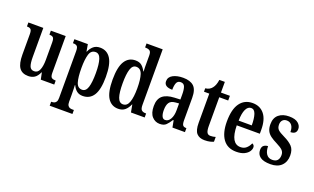

<svg xmlns="http://www.w3.org/2000/svg" viewBox="-99 -1304 3401 2079"><g transform="rotate(20 1602.0 -264.0)"><path d="M215 10Q144 10 111 -37Q78 -84 78 -187V-421Q78 -464 65 -477Q52 -490 23 -490H20V-536H192V-200Q192 -130 205.5 -95.5Q219 -61 258 -61Q300 -61 318 -105Q336 -149 336 -220V-421Q336 -467 321 -478.5Q306 -490 282 -490H279V-536H450V-112Q450 -68 466.5 -57Q483 -46 507 -46H513V0H358L342 -77H338Q317 -29 286.5 -9.5Q256 10 215 10Z M545 232V186H554Q567 186 580.5 181Q594 176 603 161.5Q612 147 612 117V-421Q612 -466 597 -478Q582 -490 558 -490H550V-536H705L719 -455H722Q739 -495 768.5 -520.5Q798 -546 845 -546Q925 -546 967.5 -479Q1010 -412 1010 -268Q1010 -123 967.5 -56Q925 11 843 11Q801 11 773.5 -11Q746 -33 729 -71H725Q726 -48 727 -19.5Q728 9 728 42V119Q728 148 737 162.5Q746 177 759.5 181.5Q773 186 785 186H807V232ZM814 -50Q858 -50 876 -106.5Q894 -163 894 -270Q894 -374 876 -429Q858 -484 815 -484Q763 -484 745.5 -427Q728 -370 728 -270Q728 -163 745.5 -106.5Q763 -50 814 -50Z M1251 10Q1173 10 1130.5 -56.5Q1088 -123 1088 -267Q1088 -412 1130.5 -479.5Q1173 -547 1252 -547Q1298 -547 1325 -524Q1352 -501 1370 -464H1374Q1372 -487 1372 -515.5Q1372 -544 1372 -572V-647Q1372 -691 1352.5 -702.5Q1333 -714 1307 -714H1300V-760H1486V-120Q1486 -75 1502 -60.5Q1518 -46 1547 -46H1555V0H1397L1381 -86H1378Q1359 -41 1329 -15.5Q1299 10 1251 10ZM1284 -53Q1332 -53 1352 -110Q1372 -167 1372 -268Q1372 -372 1353 -428.5Q1334 -485 1283 -485Q1240 -485 1222 -428.5Q1204 -372 1204 -267Q1204 -159 1222.5 -106Q1241 -53 1284 -53Z M1730 10Q1678 10 1641.5 -29.5Q1605 -69 1605 -151Q1605 -232 1650 -270Q1695 -308 1786 -312L1852 -315V-373Q1852 -430 1840 -461.5Q1828 -493 1792 -493Q1758 -493 1745.5 -464Q1733 -435 1733 -384Q1638 -384 1638 -449Q1638 -497 1684.5 -522Q1731 -547 1801 -547Q1883 -547 1924.5 -508.5Q1966 -470 1966 -375V-118Q1966 -76 1977 -61Q1988 -46 2016 -46H2019V0H1875L1860 -79H1853Q1827 -38 1802.5 -14Q1778 10 1730 10ZM1771 -50Q1808 -50 1830.5 -90Q1853 -130 1853 -191V-270L1815 -267Q1762 -263 1742 -233Q1722 -203 1722 -146Q1722 -102 1734 -76Q1746 -50 1771 -50Z M2246 10Q2187 10 2155.5 -24.5Q2124 -59 2124 -146V-482H2063V-521Q2091 -524 2109.5 -535Q2128 -546 2140 -562Q2152 -577 2161 -599Q2170 -621 2176 -659H2239V-536H2342V-482H2239V-151Q2239 -101 2250.5 -78.5Q2262 -56 2291 -56Q2322 -56 2350 -65V-10Q2336 -3 2310 3.5Q2284 10 2246 10Z M2611 10Q2510 10 2458 -62Q2406 -134 2406 -264Q2406 -405 2457.5 -476Q2509 -547 2602 -547Q2688 -547 2737.5 -485.5Q2787 -424 2787 -305V-261H2521Q2523 -154 2552.5 -103.5Q2582 -53 2638 -53Q2679 -53 2705.5 -77Q2732 -101 2746 -135Q2757 -131 2764.5 -122Q2772 -113 2772 -97Q2772 -74 2755.5 -49.5Q2739 -25 2703.5 -7.5Q2668 10 2611 10ZM2674 -316Q2674 -396 2658 -443.5Q2642 -491 2605 -491Q2567 -491 2545.5 -445.5Q2524 -400 2523 -316Z M3006 10Q2925 10 2887 -18.5Q2849 -47 2849 -98Q2849 -135 2869.5 -150Q2890 -165 2917 -165Q2917 -108 2940.5 -74.5Q2964 -41 3008 -41Q3049 -41 3068 -63Q3087 -85 3087 -123Q3087 -157 3066 -178.5Q3045 -200 2995 -225Q2948 -248 2918 -270.5Q2888 -293 2873.5 -323Q2859 -353 2859 -398Q2859 -471 2904 -508.5Q2949 -546 3023 -546Q3094 -546 3127.5 -517.5Q3161 -489 3161 -452Q3161 -391 3092 -391Q3092 -443 3070.5 -469.5Q3049 -496 3013 -496Q2983 -496 2965.5 -477Q2948 -458 2948 -426Q2948 -388 2969 -367.5Q2990 -347 3045 -321Q3108 -291 3142.5 -255Q3177 -219 3177 -151Q3177 -78 3132.5 -34Q3088 10 3006 10Z"/></g></svg>

Font: Noto Serif Devanagari ExtraCondensed SemiBold
Style: Regular
Weight: 600
Width: 2
Designer: Universal Thirst, Indian Type Foundry and the Monotype Design Team
Foundry: Monotype Imaging Inc.
Version: Version 2.004; ttfautohint (v1.8.4.7-5d5b)